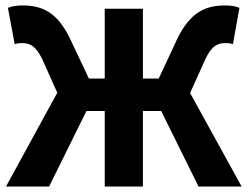

<svg xmlns="http://www.w3.org/2000/svg" viewBox="-20 -684 908 704"><path d="M2 0H160L297 -277H364V0H504V-277H571L708 0H866L677 -343L733 -467C755 -514 776 -526 806 -526C812 -526 823 -526 834 -522L858 -655C844 -662 823 -664 805 -664C731 -664 678 -637 632 -546L562 -396H504V-652H364V-396H306L235 -546C190 -637 137 -664 63 -664C45 -664 24 -662 9 -655L34 -522C44 -526 56 -526 62 -526C91 -526 112 -514 135 -467L190 -344Z"/></svg>

Font: Giro Sans Regular
Style: Bold
Weight: 700
Designer: Paul D. Hunt
Foundry: Adobe Systems Incorporated
Version: Version 1.000;PS 1.0;hotconv 1.0.88;makeotf.lib2.5.647800